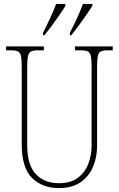

<svg xmlns="http://www.w3.org/2000/svg" viewBox="-20 -951 608 981"><path d="M281 10Q196 10 143.5 -42Q91 -94 91 -214V-608Q91 -646 87.5 -664Q84 -682 72 -688Q60 -694 35 -694H11V-714H204V-694H175Q150 -694 138.5 -688Q127 -682 123 -663.5Q119 -645 119 -606V-210Q119 -108 163 -61.5Q207 -15 281 -15Q342 -15 378.5 -43Q415 -71 431.5 -115Q448 -159 448 -207V-607Q448 -645 444.5 -663.5Q441 -682 429 -688Q417 -694 392 -694H363V-714H556V-694H532Q507 -694 495 -688Q483 -682 479.5 -663.5Q476 -645 476 -607V-205Q476 -147 455 -98Q434 -49 391 -19.5Q348 10 281 10ZM337 -784Q358 -823 374.5 -860Q391 -897 404 -931H452V-921Q441 -904 422.5 -877Q404 -850 383 -821.5Q362 -793 344 -771H337ZM200 -784Q220 -823 237 -860Q254 -897 267 -931H314V-921Q304 -904 285.5 -877Q267 -850 246 -821.5Q225 -793 207 -771H200Z"/></svg>

Font: Noto Serif Armenian Condensed Thin
Style: Regular
Weight: 100
Width: 3
Designer: Monotype Design Team
Foundry: Monotype Imaging Inc.
Version: Version 2.008; ttfautohint (v1.8.4.7-5d5b)